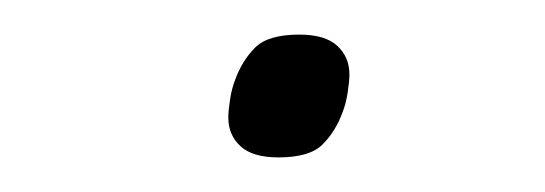

<svg xmlns="http://www.w3.org/2000/svg" viewBox="-20 -361 315 111"><path d="M141 -270Q126 -270 119 -276.5Q112 -283 112 -293Q112 -297 113 -303.5Q114 -310 116 -315Q120 -326 127.5 -333.5Q135 -341 153 -341Q168 -341 175 -334.5Q182 -328 182 -318Q182 -314 181 -307.5Q180 -301 178 -296Q174 -285 166.5 -277.5Q159 -270 141 -270Z"/></svg>

Font: IBM Plex Sans Condensed ExtraLight
Style: Italic
Weight: 200
Width: 3
Italic angle: -11°
Designer: Mike Abbink, Paul van der Laan, Pieter van Rosmalen
Foundry: Bold Monday
Version: Version 1.3